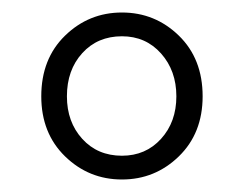

<svg xmlns="http://www.w3.org/2000/svg" viewBox="-20 -778 389 307"><path d="M46 -624Q46 -684 84 -721Q122 -758 175 -758Q228 -758 266 -721Q304 -684 304 -624Q304 -565 266 -528Q228 -491 175 -491Q122 -491 84 -528Q46 -565 46 -624ZM175 -529Q213 -529 237.5 -556Q262 -583 262 -624Q262 -665 237.5 -692.5Q213 -720 175 -720Q136 -720 111.5 -693Q87 -666 87 -624Q87 -583 111.5 -556Q136 -529 175 -529Z"/></svg>

Font: Swei Half Moon CJK SC
Style: Light
Weight: 300
Version: Version 2.071